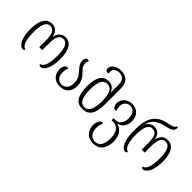

<svg xmlns="http://www.w3.org/2000/svg" viewBox="17 -1630 2741 2741"><g transform="rotate(45 1387.0 -260.0)"><path d="M177 8C192 8 202 -1 203 -19C141 -30 112 -126 112 -269C112 -422 141 -507 221 -507C296 -507 322 -441 322 -304V-180H382V-304C382 -441 409 -507 484 -507C562 -507 593 -428 593 -269C593 -128 565 -30 502 -19C502 -3 511 7 529 7C602 7 655 -105 655 -269C655 -453 596 -547 488 -547C427 -547 370 -510 354 -423H351C335 -511 280 -547 220 -547C109 -547 49 -457 49 -269C49 -106 105 8 177 8Z M923 11C1023 11 1100 -52 1100 -171C1100 -275 1048 -325 1006 -369C973 -403 948 -434 948 -484C948 -506 955 -526 964 -537C958 -543 950 -547 937 -547C910 -547 892 -521 892 -487C892 -420 926 -383 960 -345C998 -303 1038 -259 1038 -172C1038 -81 992 -28 923 -28C858 -28 811 -77 811 -162C811 -204 819 -230 832 -254C823 -259 816 -261 808 -261C774 -261 749 -220 749 -161C749 -52 826 11 923 11Z M1381 10C1498 10 1563 -72 1563 -266V-587C1563 -710 1492 -771 1389 -771C1288 -771 1226 -716 1226 -658C1226 -632 1239 -611 1264 -611C1273 -611 1281 -612 1289 -614C1286 -625 1284 -635 1284 -646C1284 -697 1324 -733 1388 -733C1456 -733 1502 -696 1502 -601V-545C1502 -515 1502 -478 1505 -446H1501C1476 -502 1436 -540 1368 -540C1260 -540 1198 -457 1198 -267C1198 -72 1260 10 1381 10ZM1379 -29C1300 -29 1261 -104 1261 -265C1261 -420 1298 -497 1379 -497C1472 -497 1502 -413 1502 -266C1502 -110 1464 -29 1379 -29Z M1837 251C1951 251 2026 170 2026 24C2026 -111 1960 -176 1884 -193V-195C1960 -217 2006 -276 2006 -367C2006 -481 1936 -547 1834 -547C1735 -547 1668 -474 1668 -400C1668 -345 1695 -313 1719 -313C1727 -313 1735 -314 1743 -319C1730 -348 1727 -367 1727 -397C1727 -455 1767 -508 1833 -508C1900 -508 1944 -457 1944 -366C1944 -265 1896 -213 1822 -213H1789V-172H1824C1909 -172 1964 -106 1964 26C1964 145 1918 212 1837 212C1756 212 1711 145 1711 62C1711 15 1722 -22 1738 -49C1731 -54 1724 -56 1715 -56C1683 -56 1650 -7 1650 61C1650 170 1721 251 1837 251Z M2246 8C2261 8 2272 -1 2272 -19C2210 -30 2181 -126 2181 -269C2181 -418 2210 -502 2291 -502C2365 -502 2391 -435 2391 -304V-180H2451V-304C2451 -435 2478 -502 2554 -502C2631 -502 2662 -422 2662 -269C2662 -128 2634 -30 2572 -19C2572 -3 2580 7 2598 7C2671 7 2725 -105 2725 -269C2725 -448 2666 -541 2557 -541C2496 -541 2440 -505 2423 -418H2420C2404 -505 2350 -541 2289 -541C2242 -541 2197 -518 2169 -466H2167C2191 -569 2258 -625 2378 -651C2481 -673 2535 -694 2535 -771H2510C2503 -733 2446 -721 2377 -706C2198 -669 2120 -554 2120 -324V-279C2120 -106 2174 8 2246 8Z"/></g></svg>

Font: Noto Serif Georgian Condensed Light
Style: Regular
Weight: 300
Width: 3
Designer: Monotype Design Team, Akaki Razmadze
Foundry: Google LLC
Version: Version 2.003